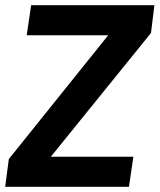

<svg xmlns="http://www.w3.org/2000/svg" viewBox="-22 -720 615 740"><path d="M-2 0 12 -107 395 -584H81L98 -700H573L560 -593L174 -116H492L475 0Z"/></svg>

Font: Host Grotesk Black
Style: Italic
Weight: 900
Italic angle: -8°
Designer: Doğukan Karapınar based on Poppins by Indian Type Foundry, Jonny Pinhorn
Foundry: Element Type
Version: Version 1.000; ttfautohint (v1.8.4.7-5d5b);gftools[0.9.33]